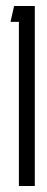

<svg xmlns="http://www.w3.org/2000/svg" viewBox="-20 -620 156 640"><path d="M96 -600V0H43V-547H15L27 -600Z"/></svg>

Font: Karantina Light
Style: Regular
Weight: 300
Designer: Rony Koch
Foundry: Rony Koch
Version: Version 1.000; ttfautohint (v1.8.3)